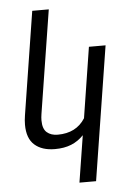

<svg xmlns="http://www.w3.org/2000/svg" viewBox="-62 -795 708 1044"><g transform="rotate(-5 292.0 -273.5)"><path d="M328.6 203.1 369.1 -52.2Q339.4 -21 301.3 -5.6Q263.2 9.8 212.4 9.8Q141.6 9.8 101.3 -25.9Q61 -61.5 61 -136.2Q61 -159.7 65.4 -187.5L154.3 -750H244.6L155.3 -186.5Q152.3 -167.5 152.3 -152.3Q152.3 -106 174.8 -86.4Q197.3 -66.9 233.9 -66.9Q335.4 -66.9 383.8 -143.6L444.3 -528.3H535.2L419.4 203.1Z"/></g></svg>

Font: Mardoto
Style: Italic
Weight: 400
Italic angle: -12°
Designer: Christian Robertson, Vahan Hovhannisyan
Foundry: Google
Version: Version 1.000